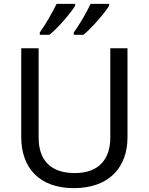

<svg xmlns="http://www.w3.org/2000/svg" viewBox="-20 -964 771 994"><path d="M545 -934V-944H449C428 -899 390 -834 362 -796V-784H412C457 -820 524 -899 545 -934ZM369 -934V-944H273C251 -899 214 -834 186 -796V-784H236C281 -820 348 -899 369 -934ZM640 -252V-714H551V-252C551 -144 496 -68 367 -68C242 -68 180 -135 180 -251V-714H90V-254C90 -95 184 10 362 10C551 10 640 -104 640 -252Z"/></svg>

Font: Noto Sans Mro
Style: Regular
Weight: 400
Designer: Monotype Design Team
Foundry: Monotype Imaging Inc.
Version: Version 2.001